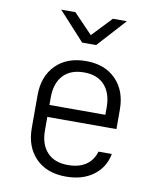

<svg xmlns="http://www.w3.org/2000/svg" viewBox="-88 -854 775 933"><g transform="rotate(10 300.0 -387.5)"><path d="M301 10Q206 10 151.5 -45.5Q97 -101 97 -194V-356Q97 -449 152 -504.5Q207 -560 301 -560Q394 -560 448.5 -504.5Q503 -449 503 -356V-260H162V-194Q162 -125 198 -86Q234 -47 301 -47Q355 -47 389.5 -70.5Q424 -94 436 -137H502Q489 -69 435.5 -29.5Q382 10 301 10ZM162 -319H438V-356Q438 -425 402.5 -464.5Q367 -504 301 -504Q234 -504 198 -465Q162 -426 162 -356ZM266 -645 138 -785H208L301 -688L393 -785H462L335 -645Z"/></g></svg>

Font: Tiny ExtraLight
Style: Regular
Weight: 200
Monospace: yes
Designer: Philipp Nurullin, Konstantin Bulenkov
Foundry: JetBrains
Version: Version 2.251; ttfautohint (v1.8.4.7-5d5b)